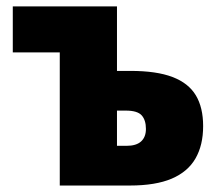

<svg xmlns="http://www.w3.org/2000/svg" viewBox="-20 -573 675 593"><path d="M341.3 -553.2V-354H383.3Q463.4 -354 512.7 -335.2Q562 -316.4 584.7 -278.8Q607.4 -241.2 607.4 -183.6Q607.4 -124.5 583.7 -83.5Q560.1 -42.5 510.3 -21.2Q460.4 0 381.3 0H164.6V-411.1H19.5V-553.2ZM368.7 -231.4H341.3V-122.6H370.6Q400.9 -122.6 415.8 -136.2Q430.7 -149.9 430.7 -174.8Q430.7 -202.1 417.5 -216.8Q404.3 -231.4 368.7 -231.4Z"/></svg>

Font: Open Sans SemiCondensed ExtraBold
Style: Regular
Weight: 800
Width: 4
Designer: Monotype Design Team
Foundry: Monotype Imaging Inc.
Version: Version 3.000